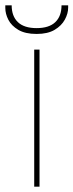

<svg xmlns="http://www.w3.org/2000/svg" viewBox="-58 -704 277 724"><path d="M71 0V-517H91V0ZM80 -576Q37 -576 11 -591.5Q-15 -607 -26.5 -629.5Q-38 -652 -38 -674V-684H-14Q-14 -643 9.5 -620.5Q33 -598 80 -598Q127 -598 150.5 -620.5Q174 -643 174 -684H199V-675Q199 -653 186.5 -630Q174 -607 148 -591.5Q122 -576 80 -576Z"/></svg>

Font: DM Sans 11pt Thin
Style: Regular
Weight: 250
Version: Version 4.004;gftools[0.9.30]